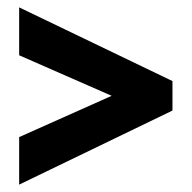

<svg xmlns="http://www.w3.org/2000/svg" viewBox="-20 -671 522 521"><path d="M32 -170 448 -371V-451L32 -651V-521L283 -411L32 -299Z"/></svg>

Font: Noto Sans Tamil UI ExtraCondensed ExtraBold
Style: Regular
Weight: 800
Width: 2
Designer: Jelle Bosma - Monotype Design Team
Foundry: Monotype Imaging Inc.
Version: Version 2.004